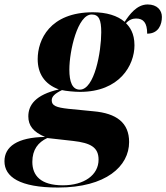

<svg xmlns="http://www.w3.org/2000/svg" viewBox="-92 -601 746 861"><path d="M168 240C384 240 487 144 487 36C487 -51 430 -93 327 -102L215 -113C160 -119 140 -127 140 -151C140 -168 153 -181 186 -197C201 -193 241 -189 267 -189C444 -189 511 -308 511 -398C511 -453 489 -481 473 -497C487 -512 502 -518 518 -518C551 -518 568 -499 568 -450C619 -450 634 -491 634 -525C634 -555 613 -581 570 -581C521 -581 488 -535 467 -503C435 -531 385 -546 325 -546C131 -546 77 -422 77 -336C77 -273 106 -224 172 -200C67 -176 35 -130 35 -79C35 -38 57 -9 110 13C-15 15 -72 57 -72 122C-72 192 -4 240 168 240ZM266 -199C232 -199 219 -234 219 -289C219 -373 256 -536 319 -536C352 -536 362 -512 362 -456C362 -369 332 -199 266 -199ZM190 230C90 230 53 186 53 125C53 70 79 37 120 18L236 31C315 40 350 60 350 115C350 184 285 230 190 230Z"/></svg>

Font: Noto Serif Display ExtraBold
Style: Italic
Weight: 800
Italic angle: -12°
Designer: Monotype Design Team
Foundry: Monotype Imaging Inc.
Version: Version 2.009